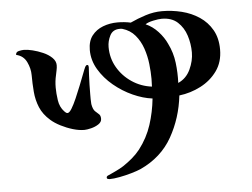

<svg xmlns="http://www.w3.org/2000/svg" viewBox="-51 -740 1102 840"><g transform="rotate(-5 500.0 -320.0)"><path d="M618 -385Q618 -415 614 -450.5Q610 -486 598.5 -519.5Q587 -553 565.5 -578.5Q544 -604 510 -614Q507 -615 504 -615Q501 -615 498 -615Q468 -615 455.5 -590.5Q443 -566 443 -540Q443 -491 466.5 -450.5Q490 -410 529.5 -383.5Q569 -357 617 -351Q617 -359 617.5 -368Q618 -377 618 -385ZM804 -485Q804 -523 792.5 -559Q781 -595 755 -619Q729 -643 685 -643Q671 -643 647.5 -638Q624 -633 613 -625Q643 -612 667 -586Q691 -560 704 -531Q724 -491 729.5 -446Q735 -401 733 -357Q769 -373 786.5 -410.5Q804 -448 804 -485ZM383 -230Q383 -216 368.5 -206.5Q354 -197 335.5 -192.5Q317 -188 306 -188Q283 -188 256 -196Q229 -204 203.5 -217Q178 -230 161 -245Q130 -272 116.5 -304.5Q103 -337 100 -373.5Q97 -410 97 -447Q97 -476 83 -505Q69 -534 37 -541Q37 -554 50.5 -557Q64 -560 73 -560Q88 -560 110.5 -554.5Q133 -549 156 -539Q179 -529 194.5 -514Q210 -499 210 -481Q210 -470 207.5 -459Q205 -448 203 -437Q197 -412 197 -383Q197 -358 201.5 -327.5Q206 -297 225 -277Q228 -274 231.5 -271Q235 -268 239 -268Q247 -268 257.5 -285Q268 -302 279.5 -328.5Q291 -355 302 -382.5Q313 -410 321.5 -432.5Q330 -455 334 -463Q336 -465 337.5 -467.5Q339 -470 343 -470Q347 -470 348 -466.5Q349 -463 349 -460Q349 -451 348 -441.5Q347 -432 347 -423Q346 -403 345.5 -382.5Q345 -362 345 -341Q345 -331 345 -320Q345 -309 346 -298Q350 -275 359 -266Q368 -257 375.5 -251Q383 -245 383 -230ZM928 -487Q928 -432 900 -393Q872 -354 827.5 -331Q783 -308 733 -302Q722 -204 675.5 -121.5Q629 -39 536 4Q520 11 494 18.5Q468 26 441.5 31Q415 36 397 36Q394 36 389.5 34.5Q385 33 385 29Q385 24 388.5 21.5Q392 19 396 18Q413 10 429 2.5Q445 -5 461 -15Q482 -29 501 -45Q520 -61 536 -81Q573 -129 591 -184.5Q609 -240 615 -299Q574 -304 529.5 -324Q485 -344 446.5 -376Q408 -408 384 -448.5Q360 -489 360 -534Q360 -573 378.5 -597Q397 -621 427 -632.5Q457 -644 491 -644Q521 -644 549 -638Q581 -653 617 -664.5Q653 -676 689 -676Q733 -676 775.5 -665.5Q818 -655 852.5 -632Q887 -609 907.5 -573Q928 -537 928 -487Z"/></g></svg>

Font: Kaisei HarunoUmi
Style: Bold
Weight: 700
Designer: Font-Kai, 金井和夫
Foundry: KAZUO KANAI
Version: Version 5.003